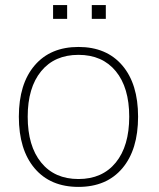

<svg xmlns="http://www.w3.org/2000/svg" viewBox="-20 -733 631 761"><path d="M54.7 -270.5Q54.7 -400.4 117.2 -473.6Q179.7 -546.9 291 -546.9Q402.3 -546.9 464.8 -473.6Q527.3 -400.4 527.3 -270.5Q527.3 -139.6 464.8 -65.9Q402.3 7.8 291 7.8Q179.7 7.8 117.2 -65.9Q54.7 -139.6 54.7 -270.5ZM492.2 -270.5Q492.2 -385.7 439 -450.7Q385.7 -515.6 291 -515.6Q196.3 -515.6 143.1 -450.7Q89.8 -385.7 89.8 -270.5Q89.8 -154.3 143.1 -88.9Q196.3 -23.4 291 -23.4Q385.7 -23.4 439 -88.9Q492.2 -154.3 492.2 -270.5ZM343.8 -712.9H399.4V-658.2H343.8ZM190.4 -712.9H246.1V-658.2H190.4Z"/></svg>

Font: Min Sans VF VF
Style: Regular
Weight: 400
Designer: Jinseong-Kim, NotoSansCJK, Nunito
Foundry: Jinseong-Kim
Version: Version 1.420;Glyphs 3.1.2 (3151)